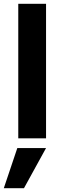

<svg xmlns="http://www.w3.org/2000/svg" viewBox="-31 -727 327 1009"><path d="M211 0H65V-707H211ZM95 262H-11L60 51H211Z"/></svg>

Font: Hind Siliguri
Style: Bold
Weight: 700
Designer: Jyotish Sonowal
Foundry: Indian Type Foundry
Version: Version 1.001;PS 1.0;hotconv 1.0.86;makeotf.lib2.5.63406; tt